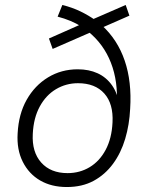

<svg xmlns="http://www.w3.org/2000/svg" viewBox="-20 -745 588 773"><path d="M249 8Q187 8 141.5 -18.5Q96 -45 71.5 -94Q47 -143 51 -208Q55 -286 87.5 -343.5Q120 -401 173.5 -433.5Q227 -466 293 -466Q338 -466 373 -450Q408 -434 431 -401.5Q454 -369 460 -321H450Q456 -417 426.5 -492.5Q397 -568 335 -618L350 -617L192 -548L177 -590L308 -648V-638Q287 -651 263 -661Q239 -671 212 -678L231 -725Q271 -715 304 -699Q337 -683 365 -663L348 -665L486 -725L501 -682L387 -632L389 -644Q453 -586 482 -501Q511 -416 504 -307Q501 -243 484 -186Q467 -129 435 -85.5Q403 -42 357 -17Q311 8 249 8ZM252 -48Q301 -48 341 -72Q381 -96 405.5 -142Q430 -188 433 -252Q437 -327 400 -368.5Q363 -410 294 -410Q246 -410 205.5 -386Q165 -362 140 -316Q115 -270 112 -206Q108 -133 146 -90.5Q184 -48 252 -48Z"/></svg>

Font: Nunitoga
Style: Light Italic
Weight: 300
Italic angle: -9°
Designer: Vernon Adams
Foundry: Vernon Adams
Version: Version 1.0